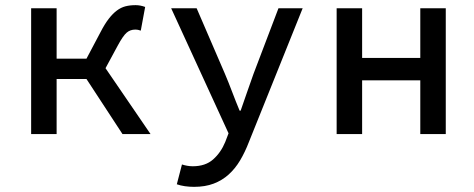

<svg xmlns="http://www.w3.org/2000/svg" viewBox="-20 -521 1840 746"><path d="M101 0V-489H200V-293H316L371 -397Q387 -428 402.5 -448Q418 -468 434 -480Q450 -492 467.5 -496.5Q485 -501 507 -501Q525 -501 544 -494L527 -402Q521 -404 516.5 -405Q512 -406 505 -406Q486 -406 472 -394Q458 -382 437 -343L390 -256L565 0H456L316 -214H200V0Z M734 205Q716 205 698.5 202.5Q681 200 667 195L687 118Q696 121 707 123Q718 125 729 125Q778 125 808 98.5Q838 72 855 31L868 -3L645 -489H744L854 -234Q868 -201 882 -164Q896 -127 911 -91H915Q927 -126 940 -163Q953 -200 965 -234L1062 -489H1156L947 31Q932 70 913 102Q894 134 868.5 157Q843 180 810 192.5Q777 205 734 205Z M1288 0V-489H1387V-296H1613V-489H1712V0H1613V-209H1387V0Z"/></svg>

Font: SauceCodePro Nerd Font Mono
Style: Regular
Weight: 500
Monospace: yes
Designer: Paul D. Hunt, Teo Tuominen
Foundry: Adobe Systems Incorporated
Version: Version 2.030;PS 1.000;hotconv 16.6.51;makeotf.lib2.5.65220;